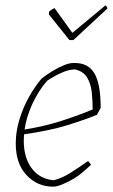

<svg xmlns="http://www.w3.org/2000/svg" viewBox="-20 -692 422 719"><path d="M179 7Q120 7 79.5 -36Q39 -79 39 -155Q39 -198 52 -242Q65 -286 87 -326Q109 -366 135 -397Q152 -411 175 -425Q198 -439 220 -448Q242 -457 258 -456Q310 -457 333.5 -417.5Q357 -378 357 -288L343 -262Q302 -245 235 -224Q168 -203 70 -189Q69 -177 69 -165Q69 -102 98.5 -62Q128 -22 181 -17Q213 -25 245 -45.5Q277 -66 310 -89L321 -75Q309 -64 292.5 -49.5Q276 -35 258 -24Q236 -11 214.5 -2Q193 7 179 7ZM156 -389Q124 -352 101.5 -303.5Q79 -255 72 -207Q147 -219 210.5 -239.5Q274 -260 327 -282Q327 -316 323.5 -347.5Q320 -379 306 -402Q292 -425 261 -432Q237 -432 208 -418.5Q179 -405 156 -389ZM240 -542 163 -638 164 -649Q174 -657 184 -662L251 -569L375 -672Q377 -671 379.5 -667Q382 -663 382 -660L255 -542Z"/></svg>

Font: Labrada ExtraLight
Style: Italic
Weight: 200
Italic angle: -7°
Designer: Mercedes Jáuregui
Foundry: Omnibus-Type Team
Version: Version 1.000; ttfautohint (v1.8.4.7-5d5b)